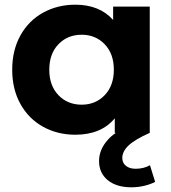

<svg xmlns="http://www.w3.org/2000/svg" viewBox="-20 -566 730 818"><path d="M402 120Q402 71 440 29Q454 13 474 0H469V-62Q411 8 301 8Q225 8 163.5 -26Q102 -60 67 -123Q32 -186 32 -269Q32 -352 67 -415Q102 -478 163.5 -512Q225 -546 301 -546Q404 -546 462 -481V-538H618V0Q555 28 528 53.5Q501 79 501 107Q501 128 516.5 140.5Q532 153 558 153Q592 153 619 138L641 209Q622 219 595 225.5Q568 232 540 232Q476 232 439 201.5Q402 171 402 120ZM465 -269Q465 -337 426 -377.5Q387 -418 328 -418Q268 -418 229 -377.5Q190 -337 190 -269Q190 -201 229 -160.5Q268 -120 328 -120Q387 -120 426 -160.5Q465 -201 465 -269Z"/></svg>

Font: CMG Sans
Style: Bold
Weight: 700
Designer: Julieta Ulanovsky
Foundry: Julieta Ulanovsky
Version: Version 7.200